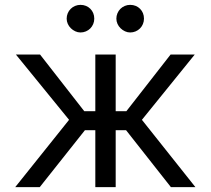

<svg xmlns="http://www.w3.org/2000/svg" viewBox="-20 -770 867 790"><path d="M42.6 0 264.2 -277 45.5 -545.5H144.9L326.7 -312.5H372.2V-545.5H456V-312.5H500L681.8 -545.5H781.2L563.9 -277L784.1 0H683.2L498.6 -234.4H456V0H372.2V-234.4H329.5L143.5 0ZM458.8 -693.2Q458.8 -704.9 463.2 -715.4Q467.7 -725.9 475.3 -733.5Q483 -741.1 493.4 -745.6Q503.9 -750 515.6 -750Q528.1 -750 538.4 -745.7Q548.7 -741.5 556.3 -733.8Q563.9 -726.2 568.2 -715.9Q572.4 -705.6 572.4 -693.2Q572.4 -681.5 568 -671Q563.6 -660.5 555.9 -652.9Q548.3 -645.2 537.8 -640.8Q527.3 -636.4 515.6 -636.4Q504.6 -636.4 494.3 -641.2Q484 -646 476 -653.8Q468 -661.6 463.4 -671.9Q458.8 -682.2 458.8 -693.2ZM254.3 -693.2Q254.3 -704.9 258.7 -715.4Q263.1 -725.9 270.8 -733.5Q278.4 -741.1 288.9 -745.6Q299.4 -750 311.1 -750Q323.5 -750 333.8 -745.7Q344.1 -741.5 351.7 -733.8Q359.4 -726.2 363.6 -715.9Q367.9 -705.6 367.9 -693.2Q367.9 -681.5 363.5 -671Q359 -660.5 351.4 -652.9Q343.8 -645.2 333.3 -640.8Q322.8 -636.4 311.1 -636.4Q300.1 -636.4 289.8 -641.2Q279.5 -646 271.5 -653.8Q263.5 -661.6 258.9 -671.9Q254.3 -682.2 254.3 -693.2Z"/></svg>

Font: Inter P
Style: Regular
Weight: 400
Designer: Rasmus Andersson
Foundry: rsms
Version: Version 3.018;git-588b23468